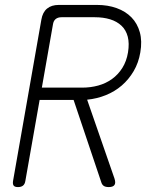

<svg xmlns="http://www.w3.org/2000/svg" viewBox="-20 -750 640 780"><path d="M150 -394H314Q348 -394 379 -402.5Q410 -411 435 -429Q460 -447 477 -474Q494 -501 500 -537Q506 -574 499 -601Q492 -628 473.5 -645.5Q455 -663 427.5 -671.5Q400 -680 365 -680H230Q215 -680 206 -672.5Q197 -665 195 -650ZM141 -344 83 -15Q81 -2 73.5 4Q66 10 53 10Q40 10 35.5 4Q31 -2 33 -15L148 -670Q153 -700 171 -715Q189 -730 219 -730H374Q418 -730 454 -717Q490 -704 514 -679.5Q538 -655 548 -619Q558 -583 550 -537Q543 -495 523 -461Q503 -427 474.5 -402.5Q446 -378 410 -363.5Q374 -349 334 -345L445 -25Q451 -7 445 1.5Q439 10 422 10Q409 10 402 5.5Q395 1 392 -8L279 -344Z"/></svg>

Font: Maple Mono Thin
Style: Italic
Weight: 250
Italic angle: -10°
Monospace: yes
Designer: subframe7536
Version: Version 7.000